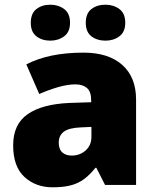

<svg xmlns="http://www.w3.org/2000/svg" viewBox="-20 -787 663 817"><path d="M336 -563Q441 -563 500 -511Q559 -459 559 -363V0H427L390 -73H386Q363 -44 338.5 -25.5Q314 -7 282 1.5Q250 10 204 10Q132 10 84 -34Q36 -78 36 -169Q36 -258 97.5 -301Q159 -344 276 -349L368 -352V-360Q368 -397 350 -412.5Q332 -428 301 -428Q268 -428 228 -416.5Q188 -405 147 -387L92 -513Q140 -538 200.5 -550.5Q261 -563 336 -563ZM325 -245Q273 -243 251.5 -226.5Q230 -210 230 -180Q230 -152 245 -138.5Q260 -125 285 -125Q320 -125 344.5 -147Q369 -169 369 -204V-247ZM111 -690Q111 -730 135 -748.5Q159 -767 194 -767Q228 -767 253 -748.5Q278 -730 278 -690Q278 -651 253 -632.5Q228 -614 194 -614Q159 -614 135 -632.5Q111 -651 111 -690ZM345 -690Q345 -730 369 -748.5Q393 -767 429 -767Q463 -767 488 -748.5Q513 -730 513 -690Q513 -651 488 -632.5Q463 -614 429 -614Q393 -614 369 -632.5Q345 -651 345 -690Z"/></svg>

Font: Noto Sans Thaana Black
Style: Regular
Weight: 900
Designer: David Williams
Foundry: Google Inc.
Version: Version 3.001; ttfautohint (v1.8.4.7-5d5b)